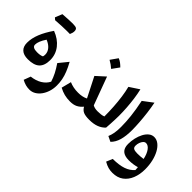

<svg xmlns="http://www.w3.org/2000/svg" viewBox="-81 -1582 2582 2582"><g transform="rotate(45 1210.0 -291.5)"><path d="M211.9 8.3Q130.9 8.3 89.1 -30Q47.4 -68.4 47.4 -142.1Q47.4 -227.1 84.7 -319.3Q122.1 -411.6 191.9 -511.7Q306.2 -468.3 370.1 -386.2Q434.1 -304.2 434.1 -197.8Q434.1 -92.3 380.6 -42Q327.1 8.3 211.9 8.3ZM205.1 -356.9Q141.6 -262.7 141.6 -200.2Q141.6 -146.5 233.4 -146.5Q297.4 -146.5 329.1 -163.6Q334.5 -181.2 334.5 -202.6Q334.5 -251.5 300.3 -292.2Q266.1 -333 205.1 -356.9ZM318.4 -632.8Q237.3 -632.8 100.6 -623L71.8 -648.4Q92.3 -700.2 112.8 -750Q246.6 -759.3 301.8 -759.3Q356.9 -759.3 373.8 -746.3Q390.6 -733.4 390.6 -701.9Q390.6 -670.4 372.6 -632.3Z M738.8 -20Q738.8 42 721.4 96.7Q704.1 151.4 673.6 193.1Q643.1 234.9 602.8 258.5Q562.5 282.2 516.6 282.2Q478 282.2 443.6 273.2Q409.2 264.2 368.7 242.7L405.3 145Q492.2 135.3 554.7 97.4Q617.2 59.6 647.9 -1Q629.9 -59.6 601.3 -115.5Q572.8 -171.4 528.8 -235.8L634.8 -365.7Q672.4 -296.9 695.3 -239.5Q718.3 -182.1 728.5 -129.2Q738.8 -76.2 738.8 -20Z M1148.4 -181.6 1003.9 -466.3 1130.4 -581.5 1278.3 -181.2Q1313 -160.2 1371.1 -160.2H1371.6V0H1371.1Q1297.9 0 1260 -16.4Q1222.2 -32.7 1198.2 -75.7Q1164.1 -34.2 1121.6 -12.7Q1079.1 8.8 1014.6 8.8Q955.6 8.8 905.5 -3.9Q855.5 -16.6 804.7 -43.9L840.3 -184.6Q914.6 -151.9 1007.3 -151.9Q1048.8 -151.9 1083 -158.9Q1117.2 -166 1148.4 -181.6ZM1067.4 -866.7Q1094.7 -856.4 1120.4 -837.4Q1146 -818.4 1169.9 -793.9Q1133.3 -742.7 1096.7 -692.4Q1074.2 -712.4 1049.1 -730.5Q1023.9 -748.5 995.1 -764.2Q1013.7 -790.5 1031.7 -815.9Q1049.8 -841.3 1067.4 -866.7Z M1569.3 -776.9Q1585.9 -707.5 1596.4 -629.6Q1606.9 -551.8 1612.3 -473.1Q1617.7 -394.5 1617.7 -321.3Q1617.7 -295.4 1616.2 -254.9Q1614.7 -214.4 1612.5 -169.9Q1610.4 -125.5 1606.9 -86.9Q1569.8 -45.4 1511.7 -22.7Q1453.6 0 1371.6 0Q1361.8 0 1356.9 -7.8Q1352.1 -15.6 1352.1 -36.6V-123.5Q1352.1 -144.5 1356.9 -152.3Q1361.8 -160.2 1371.6 -160.2Q1401.9 -160.2 1431.9 -163.6Q1461.9 -167 1484.4 -176.3Q1484.4 -266.1 1478.8 -356.4Q1473.1 -446.8 1461.4 -531Q1449.7 -615.2 1431.2 -686Z M1830.1 -783.7Q1845.7 -707 1856.4 -620.8Q1867.2 -534.7 1872.8 -452.6Q1878.4 -370.6 1878.4 -306.2Q1878.4 -198.2 1856.2 -119.9Q1834 -41.5 1783.2 7.8L1708.5 -28.3Q1726.1 -70.3 1734.6 -117.4Q1743.2 -164.6 1743.2 -235.4Q1743.2 -327.6 1731.7 -433.8Q1720.2 -540 1691.4 -679.2Z M2095.7 284.2Q2054.2 284.2 2016.4 274.2Q1978.5 264.2 1930.7 236.8L1967.8 147.9Q2088.9 147 2165.3 120.6Q2241.7 94.2 2289.1 38.1Q2288.6 13.2 2285.6 -12.7Q2252.9 -2.9 2214.1 2.9Q2175.3 8.8 2132.3 8.8Q2052.7 8.8 2012 -27.1Q1971.2 -63 1971.2 -140.6Q1971.2 -197.8 1984.1 -253.7Q1997.1 -309.6 2021.2 -355.2Q2045.4 -400.9 2079.3 -428.2Q2113.3 -455.6 2155.3 -455.6Q2202.1 -455.6 2242.2 -424.6Q2282.2 -393.6 2312.3 -338.9Q2342.3 -284.2 2358.9 -212.9Q2375.5 -141.6 2375.5 -61Q2375.5 36.6 2344 115Q2312.5 193.4 2250.5 238.8Q2188.5 284.2 2095.7 284.2ZM2261.7 -145Q2245.1 -225.1 2210.7 -272.5Q2176.3 -319.8 2134.3 -319.8Q2112.8 -319.8 2095.5 -301.3Q2078.1 -282.7 2068.1 -254.2Q2058.1 -225.6 2058.1 -195.3Q2058.1 -160.2 2080.8 -148.4Q2103.5 -136.7 2149.4 -136.7Q2176.3 -136.7 2206.1 -138.7Q2235.8 -140.6 2261.7 -145Z"/></g></svg>

Font: Pinar Bold
Style: Regular
Weight: 700
Designer: Amin Abedi
Version: Version 3.000